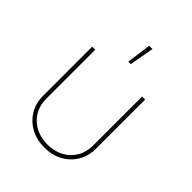

<svg xmlns="http://www.w3.org/2000/svg" viewBox="-214 -874 1002 1002"><g transform="rotate(45 287.0 -373.5)"><path d="M286.6 7.8Q230.5 7.8 186.5 -15.9Q142.6 -39.6 116.9 -81.8Q91.3 -124 91.3 -179.7V-541H113.8V-179.7Q113.8 -130.4 136.2 -93Q158.7 -55.7 198 -35.2Q237.3 -14.6 286.6 -14.6Q336.4 -14.6 375.5 -35.2Q414.6 -55.7 437 -93Q459.5 -130.4 459.5 -179.7V-541H481.9V-179.7Q481.9 -124 456.3 -81.8Q430.7 -39.6 386.7 -15.9Q342.8 7.8 286.6 7.8ZM279.8 -619.1 298.3 -754.9H322.3L297.9 -619.1Z"/></g></svg>

Font: Inter 17pt Thin
Style: Regular
Weight: 250
Version: Version 4.001;git-66647c0bb